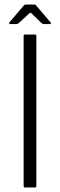

<svg xmlns="http://www.w3.org/2000/svg" viewBox="-20 -825 265 845"><path d="M140 -6Q140 0 134 0H90Q84 0 84 -6V-667Q84 -673 90 -673H134Q140 -673 140 -667ZM24 -719Q21 -719 20.5 -721.5Q20 -724 21 -726L85 -801Q88 -805 92 -805H132Q137 -805 139 -801L203 -726Q205 -724 204.5 -721.5Q204 -719 200 -719H173Q170 -719 168 -720.5Q166 -722 163 -723L118 -767Q114 -770 110 -767L62 -723Q60 -722 58 -720.5Q56 -719 54 -719Z"/></svg>

Font: Glory Light
Style: Regular
Weight: 300
Version: Version 1.011